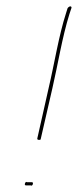

<svg xmlns="http://www.w3.org/2000/svg" viewBox="-20 -645 247 608"><path d="M59 -64C58 -60 59 -58 62 -58H78L79 -57C80 -57 83 -58 84 -62C85 -66 84 -68 81 -68H65L64 -69C63 -69 60 -68 59 -64ZM66 -68V-69ZM98 -206C98 -204 99 -202 104 -202C108 -202 108 -202 109 -205L146 -366C163 -439 177 -528 200 -601L206 -619C207 -622 207 -621 206 -622V-623C204 -627 197 -624 194 -619L189 -603C166 -532 152 -442 134 -366ZM205 -619H206ZM77 -57V-58Z"/></svg>

Font: Stray Cat
Style: HlObl
Weight: 100
Version: Version 1.0